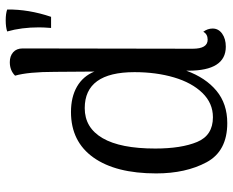

<svg xmlns="http://www.w3.org/2000/svg" viewBox="-90 -694 797 656"><g transform="rotate(-90 308.0 -365.5)"><path d="M579 -589H541Q543 -615 543 -630Q543 -690 529 -739Q544 -744 567 -744Q590 -744 604 -739Q605 -666 579 -589ZM528 -69Q539 -54 539 -37Q539 -17 521.5 -4.5Q504 8 477 8Q395 8 395 -120V-127Q371 -61 326.5 -24Q282 13 216 13Q120 13 82 -58Q44 -129 44 -230Q44 -368 98.5 -444.5Q153 -521 254 -521Q305 -521 340.5 -500.5Q376 -480 392 -441L391 -575Q391 -667 378 -712Q396 -730 424 -730Q445 -730 458 -718.5Q471 -707 471 -686L470 -105Q470 -54 501 -54Q520 -54 528 -69ZM390 -304Q390 -474 267 -474Q200 -474 164.5 -413Q129 -352 129 -233Q129 -144 151.5 -90Q174 -36 236 -36Q284 -36 319 -72Q354 -108 372 -169Q390 -230 390 -304Z"/></g></svg>

Font: Arima Madurai
Style: Regular
Weight: 400
Designer: Joana Correia and Natanael Gama
Foundry: NDISCOVER
Version: Version 1.019